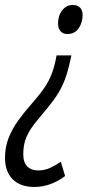

<svg xmlns="http://www.w3.org/2000/svg" viewBox="-68 -556 369 771"><path d="M218.8 -333.5Q209 -285.2 197.5 -250.7Q186 -216.3 169.4 -187.7Q152.8 -159.2 126.5 -127.4Q96.7 -91.3 73.7 -63Q50.8 -34.7 38.1 -5.4Q25.4 23.9 25.4 63.5Q25.4 96.2 41.5 112.3Q57.6 128.4 85 128.4Q111.8 128.4 133.8 117.9Q155.8 107.4 176.3 93.8L193.4 150.9Q164.1 172.9 133.1 183.8Q102.1 194.8 70.3 194.8Q13.7 194.8 -17.1 163.8Q-47.9 132.8 -47.9 78.1Q-47.9 34.2 -33.2 -2.7Q-18.6 -39.6 6.3 -73.7Q31.2 -107.9 62 -142.6Q92.3 -177.2 110.6 -204.1Q128.9 -231 140.1 -260.7Q151.4 -290.5 159.2 -333.5ZM223.6 -536.1Q242.2 -536.1 252.9 -525.9Q263.7 -515.6 263.7 -495.6Q263.7 -465.8 248 -442.6Q232.4 -419.4 202.1 -419.4Q185.1 -419.4 175 -430.7Q165 -441.9 165 -461.4Q165 -493.2 181.9 -514.6Q198.7 -536.1 223.6 -536.1Z"/></svg>

Font: Open Sans Condensed
Style: Italic
Weight: 400
Width: 3
Italic angle: -12°
Designer: Monotype Design Team
Foundry: Monotype Imaging Inc.
Version: Version 3.000